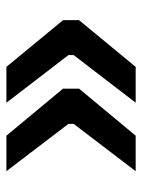

<svg xmlns="http://www.w3.org/2000/svg" viewBox="58 -584 444 600"><g transform="rotate(-90 280.0 -284.0)"><path d="M303 -309V-259L156 -82H45L193 -276V-292L45 -486H156ZM408 -276V-292L259 -486H371L517 -309V-259L371 -82H259Z"/></g></svg>

Font: Mozilla Text BETA SemiBold
Style: Regular
Weight: 600
Designer: Studio DRAMA
Foundry: Studio DRAMA
Version: Version 0.100